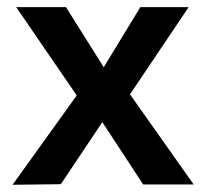

<svg xmlns="http://www.w3.org/2000/svg" viewBox="-20 -515 576 536"><path d="M15.1 0.8 194.2 -248.6 25.3 -495H164.2L269.6 -327.4L371.7 -495H506.6L342.9 -251.6L520.7 0H379.7L265.7 -174L149.8 -0.8Z"/></svg>

Font: Geologica-Sharp
Style: Regular
Weight: 100
Designer: Sindre Bremnes, Frode Helland
Foundry: Monokrom Skriftforlag AS
Version: Version 1.010;gftools[0.9.28]